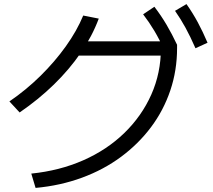

<svg xmlns="http://www.w3.org/2000/svg" viewBox="-20 -875 1040 939"><path d="M133 -26Q271 -40 387 -91Q503 -142 588 -224.5Q673 -307 720 -412.5Q767 -518 767 -640L800 -603H337V-673H832L846 -656V-640Q846 -531 813 -433Q780 -335 718.5 -253Q657 -171 572 -108Q487 -45 381 -6Q275 33 154 44ZM26 -379Q108 -435 178 -504Q248 -573 302 -648.5Q356 -724 387 -799L463 -784Q431 -698 375 -616.5Q319 -535 243.5 -461.5Q168 -388 76 -325ZM786 -625Q760 -682 735 -724Q710 -766 680 -805L735 -842Q768 -799 794.5 -754Q821 -709 846 -656ZM936 -639Q911 -696 887.5 -739Q864 -782 836 -822L892 -855Q923 -811 947.5 -765.5Q972 -720 995 -666Z"/></svg>

Font: M PLUS 2
Style: Regular
Weight: 400
Designer: Coji Morishita
Foundry: UNDERFOREST DESIGN
Version: Version 1.001